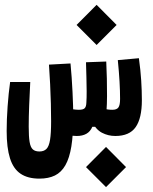

<svg xmlns="http://www.w3.org/2000/svg" viewBox="-20 -554 626 787"><path d="M141.6 178.2Q94.2 178.2 64.5 158.2Q34.7 138.2 21 95Q7.3 51.8 7.3 -17.1Q7.3 -64 11.2 -118.2Q15.1 -172.4 21.5 -217.8H104Q101.6 -171.4 99.6 -122.6Q97.7 -73.7 97.7 -35.2Q97.7 5.4 101.3 27.6Q105 49.8 114.5 58.3Q124 66.9 141.6 66.9Q159.7 66.9 170.2 56.6Q180.7 46.4 185.1 19.5Q189.5 -7.3 189.5 -57.1Q189.5 -90.8 188.5 -129.6Q187.5 -168.5 185.5 -209.2Q183.6 -250 180.7 -289.1L269 -293.9Q274.4 -237.8 277.3 -176.5Q280.3 -115.2 280.3 -72.8Q280.3 -2 272.5 46.1Q264.6 94.2 248 123.3Q231.4 152.3 205.1 165.3Q178.7 178.2 141.6 178.2ZM294.9 3.4Q274.9 3.4 260.3 -0.5Q245.6 -4.4 229.5 -13.2L243.7 -113.8Q263.7 -108.4 277.8 -106.2Q292 -104 303.2 -104Q320.8 -104 327.1 -110.4Q333.5 -116.7 334 -133.3Q335.4 -153.3 335.2 -180.4Q335 -207.5 334.2 -238Q333.5 -268.6 332.5 -298.8L415.5 -301.8Q417 -269 418 -231.9Q418.9 -194.8 418.7 -160.2Q418.5 -125.5 416.5 -99.6Q414.6 -75.2 408.4 -61Q402.3 -46.9 393.6 -34.2H358.4Q350.1 -14.6 334 -5.6Q317.9 3.4 294.9 3.4ZM452.6 3.4Q423.3 3.4 397.7 -10Q372.1 -23.4 356 -58.1L372.6 -121.1Q390.1 -114.3 405.3 -109.1Q420.4 -104 440.4 -104Q458.5 -104 465.3 -113.5Q472.2 -123 472.2 -148.4Q472.2 -180.7 470 -219.5Q467.8 -258.3 462.9 -307.6L549.3 -315.4Q556.2 -266.1 558.8 -224.1Q561.5 -182.1 561.5 -143.1Q561.5 -69.3 536.1 -33Q510.7 3.4 452.6 3.4ZM376 -369.6 293.9 -451.7 376 -534.2 458 -451.7ZM414.6 212.9 332.5 130.9 414.6 48.3 496.6 130.9Z"/></svg>

Font: Cascadia Mono Medium
Style: Regular
Weight: 500
Monospace: yes
Designer: Aaron Bell
Foundry: Saja Typeworks
Version: Version 2407.024